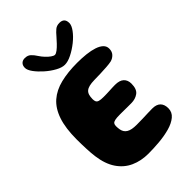

<svg xmlns="http://www.w3.org/2000/svg" viewBox="-256 -964 1092 1092"><g transform="rotate(-45 290.0 -418.0)"><path d="M269.5 25Q210.5 25 163 3.5Q115.5 -18 84.8 -63.2Q54 -108.5 44.5 -180Q42.5 -195.5 41.2 -211.8Q40 -228 39.2 -245.8Q38.5 -263.5 38 -281.8Q37.5 -300 37.5 -320Q37.5 -411 57.8 -470.8Q78 -530.5 117.2 -564.8Q156.5 -599 214.5 -613.2Q272.5 -627.5 347.5 -627.5Q385.5 -627.5 419.5 -623.8Q453.5 -620 479.2 -611.5Q505 -603 519.5 -589.2Q534 -575.5 534 -555.5Q534 -532 521 -517.8Q508 -503.5 488.5 -498Q472.5 -494.5 448.2 -492.8Q424 -491 397.5 -490.2Q371 -489.5 348 -489Q323 -488.5 306.8 -484.5Q290.5 -480.5 281 -472.2Q271.5 -464 267.5 -450.5Q263.5 -437 263.5 -418.5Q263.5 -406.5 267.2 -398.5Q271 -390.5 282.5 -387Q294 -383.5 317 -383.5Q328.5 -383.5 340.5 -383.8Q352.5 -384 364.8 -384.8Q377 -385.5 388.8 -386Q400.5 -386.5 411 -386.5Q447.5 -386.5 465 -370.2Q482.5 -354 482.5 -325Q482.5 -281 459.2 -264Q436 -247 403 -247Q390.5 -247 378 -247Q365.5 -247 353.5 -247.2Q341.5 -247.5 330.5 -247.5Q319.5 -247.5 311 -247.5Q285.5 -247.5 272 -244.5Q258.5 -241.5 253.8 -234.8Q249 -228 249 -216Q249 -200.5 251.5 -187.8Q254 -175 260 -166Q266 -157 276.2 -150.8Q286.5 -144.5 301.8 -141.5Q317 -138.5 339 -138.5Q362 -138.5 386 -139.2Q410 -140 431 -140.8Q452 -141.5 465.5 -141.5Q499 -141.5 515.5 -125Q532 -108.5 532 -78Q532 -46 507.2 -25.5Q482.5 -5 442.8 6Q403 17 357 21Q311 25 269.5 25ZM290.5 -668.5Q267.5 -668.5 238 -684.8Q208.5 -701 181 -725.2Q153.5 -749.5 135.2 -774.2Q117 -799 117 -817Q117 -836 127.5 -846.5Q138 -857 155.5 -857Q178.5 -857 192.2 -844.2Q206 -831.5 219.5 -810Q228.5 -796 241.8 -781.8Q255 -767.5 268.5 -758Q282 -748.5 290.5 -748.5Q299.5 -748.5 313.5 -759.2Q327.5 -770 342.2 -785.5Q357 -801 369 -815Q386 -835.5 400.5 -847.5Q415 -859.5 436.5 -859.5Q476.5 -859.5 476.5 -819Q476.5 -799.5 457.5 -773.8Q438.5 -748 408.8 -724.2Q379 -700.5 347.2 -684.5Q315.5 -668.5 290.5 -668.5Z"/></g></svg>

Font: Gluten
Style: Bold
Weight: 700
Designer: Tyler Finck
Foundry: Etcetera Type Company
Version: Version 1.204